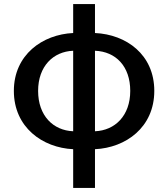

<svg xmlns="http://www.w3.org/2000/svg" viewBox="-20 -722 825 942"><path d="M339 200H446V10C597 3 737 -97 737 -276C737 -454 600 -553 446 -560V-702H339V-560C189 -553 48 -454 48 -276C48 -97 189 3 339 10ZM167 -276C167 -397 241 -469 339 -473V-78C241 -82 167 -154 167 -276ZM619 -276C619 -154 544 -82 446 -78V-473C548 -469 619 -397 619 -276Z"/></svg>

Font: Noto Sans HK Medium
Style: Regular
Weight: 500
Designer: Ryoko NISHIZUKA 西塚涼子 (kana, bopomofo & ideographs); Paul D. Hunt (Latin, Greek & Cyrillic); Sandoll Communications 산돌커뮤니
Foundry: Adobe
Version: Version 2.002;hotconv 1.0.116;makeotfexe 2.5.65601